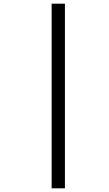

<svg xmlns="http://www.w3.org/2000/svg" viewBox="-20 -780 591 1041"><path d="M260 241V-760H332V241Z"/></svg>

Font: Manna Sans
Style: Italic
Weight: 400
Italic angle: -12°
Designer: Monotype Design Team
Foundry: Monotype Imaging Inc.
Version: Version 2.001.1; ttfautohint (v1.8.2)